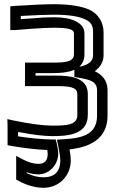

<svg xmlns="http://www.w3.org/2000/svg" viewBox="-20 -679 547 914"><path d="M431 -340C455 -357 473 -383 473 -416V-525C473 -573 447 -614 405 -633C367 -650 309 -659 236 -659C195 -659 133 -656 52 -651L29 -649V-626V-561V-536H54C60 -536 85 -538 130 -542C173 -545 208 -547 237 -547C311 -547 332 -538 332 -520V-420C332 -384 289 -381 232 -381H124H99V-356V-294V-269H124H249C305 -269 348 -266 348 -232V-131C348 -84 299 -81 230 -81C186 -81 125 -89 46 -105L15 -112L16 -81V-9V12L36 16C96 26 153 33 205 35C206 41 207 47 207 53C207 85 193 101 163 101C141 101 119 95 93 82L57 63V104V161V176L70 183C110 204 150 215 187 215C261 215 317 158 317 84C317 71 315 53 311 32C405 22 492 -16 492 -129V-249C492 -298 464 -325 431 -340ZM357 -361C372 -374 382 -393 382 -420V-520C382 -571 322 -597 237 -597C207 -597 170 -595 125 -591C106 -590 90 -589 79 -588V-603C148 -607 200 -609 236 -609C305 -609 353 -602 385 -587C413 -574 423 -559 423 -525V-416C423 -384 395 -368 357 -361ZM334 -336V-334V-313L354 -309C407 -300 442 -292 442 -249V-129C442 -41 377 -21 280 -16L251 -14L257 14C263 46 267 69 267 84C267 138 240 165 187 165C161 165 136 159 107 145V141C126 148 145 151 163 151C215 151 257 104 257 53C257 37 254 20 250 3L245 -15H226C177 -16 124 -21 66 -30V-51C133 -38 188 -31 230 -31C300 -31 398 -37 398 -131V-232C398 -313 307 -319 249 -319H149V-331H232C263 -331 303 -333 334 -347V-336Z"/></svg>

Font: Gamestation DisplayOutline
Style: Regular
Weight: 400
Designer: Jonas Hecksher
Foundry: Jonas Hecksher, Playtypeª, e-types AS
Version: Version 1.003